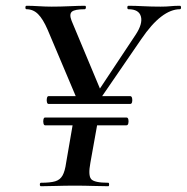

<svg xmlns="http://www.w3.org/2000/svg" viewBox="-20 -645 647 665"><path d="M318 -289 302 -302 450 -525Q475 -563 468 -588Q461 -613 425 -613Q421 -613 421 -619Q421 -625 425 -625Q448 -625 476 -623.5Q504 -622 536 -622Q557 -622 570.5 -623.5Q584 -625 603 -625Q607 -625 607 -619Q607 -613 603 -613Q572 -613 538.5 -587.5Q505 -562 469 -509ZM122 0Q118 0 118 -6Q118 -12 122 -12Q154 -12 171 -17Q188 -22 196.5 -37Q205 -52 209 -81L234 -226H319L293 -81Q285 -38 295.5 -25Q306 -12 355 -12Q358 -12 358 -6Q358 0 355 0Q331 0 302.5 -1Q274 -2 240 -2Q204 -2 174.5 -1Q145 0 122 0ZM136 -211Q132 -211 130.5 -218Q129 -225 130.5 -231.5Q132 -238 136 -238H418Q423 -238 424.5 -231.5Q426 -225 424.5 -218Q423 -211 418 -211ZM148 -285Q144 -285 142.5 -291.5Q141 -298 142.5 -305Q144 -312 148 -312H431Q436 -312 437.5 -305Q439 -298 437.5 -291.5Q436 -285 431 -285ZM247 -297 249 -310 335 -319 331 -297ZM252 -289 145 -542Q129 -579 112 -596Q95 -613 72 -613Q68 -613 68 -619Q68 -625 72 -625Q91 -625 114.5 -623.5Q138 -622 159 -622Q189 -622 221.5 -623.5Q254 -625 274 -625Q278 -625 277.5 -619Q277 -613 273 -613Q239 -613 229 -604.5Q219 -596 228 -573L335 -317Z"/></svg>

Font: Cormorant Infant Light SemiBold
Style: Italic
Weight: 600
Italic angle: -10°
Version: Version 4.001